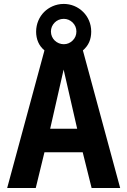

<svg xmlns="http://www.w3.org/2000/svg" viewBox="-20 -948 642 968"><path d="M16.1 0H160.2L204.1 -180.2H397L441.9 0H585.9L397.9 -693.8C412.1 -706.1 422.9 -720.2 429.7 -735.8C436.5 -751 439.9 -770 439.9 -788.6C439.9 -829.6 423.3 -863.8 399.9 -887.2C372.6 -914.6 337.4 -928.2 301.3 -928.2C260.3 -928.2 225.6 -910.6 202.6 -887.7C178.7 -863.8 162.1 -828.6 162.1 -788.1C162.1 -770 165.5 -751.5 172.4 -735.8C179.2 -719.7 189.9 -706.1 204.1 -693.8ZM301.8 -725.1C285.2 -725.1 268.1 -731.4 255.4 -744.1C244.6 -754.9 236.8 -770.5 236.8 -789.1C236.8 -806.2 243.2 -821.8 255.9 -834.5C266.6 -845.2 282.2 -853 301.3 -853C318.4 -853 333.5 -846.7 346.2 -834.5C358.9 -821.8 365.2 -806.6 365.2 -789.1C365.2 -771.5 358.9 -756.3 346.7 -744.1C334 -731.4 318.4 -725.1 301.8 -725.1ZM232.9 -298.8 300.8 -597.2 369.1 -298.8Z"/></svg>

Font: Hack
Style: Bold
Weight: 700
Monospace: yes
Designer: Christopher Simpkins
Foundry: Christopher Simpkins
Version: Version 2.010